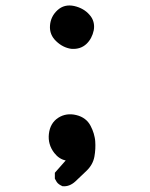

<svg xmlns="http://www.w3.org/2000/svg" viewBox="-20 -675 540 692"><path d="M203.1 -4.9Q197.8 -7.3 192.9 -10.7Q188 -14.2 184.6 -19Q181.2 -23.9 178.7 -29.3L177.7 -31.2V-33.2V-48.8V-52.2L180.2 -55.2Q197.3 -75.2 216.8 -96.7Q192.9 -101.6 175.8 -123.5Q151.9 -154.3 156.2 -192.4Q160.6 -231.4 189.9 -250.5Q218.8 -269 254.9 -260.3Q291 -251.5 306.6 -221.2Q310.1 -214.4 313 -207.5Q315.9 -200.7 317.9 -193.6Q319.8 -186.5 321.3 -179.7Q322.8 -172.9 323.2 -166Q324.2 -152.3 323.5 -138.7Q322.8 -125 320.3 -110.8Q314.9 -81.1 291 -58.6Q269.5 -37.6 251.5 -21Q230 -1.5 206.1 -3.9H204.6ZM236.8 -499Q206.5 -503.4 182.6 -526.4Q157.7 -549.8 160.2 -583Q162.6 -615.7 187 -638.2Q211.9 -661.1 247.6 -653.3Q264.6 -649.4 278.3 -641.6Q292 -633.8 302.2 -622.1Q313 -610.4 316.9 -595.9Q320.8 -581.5 317.9 -565.9Q314.9 -551.3 308.3 -538.8Q301.8 -526.4 291.5 -516.6Q270 -496.6 237.8 -499H237.3Z"/></svg>

Font: NaikaiFont
Style: Bold
Weight: 700
Version: Version 1.89